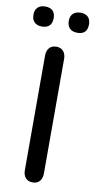

<svg xmlns="http://www.w3.org/2000/svg" viewBox="-105 -905 473 953"><g transform="rotate(10 132.0 -428.5)"><path d="M84 -46V-624Q84 -648 96.5 -662.5Q109 -677 132 -677Q155 -677 167.5 -662.5Q180 -648 180 -624V-46Q180 -22 167.5 -7.5Q155 7 132 7Q109 7 96.5 -7.5Q84 -22 84 -46ZM170 -814Q170 -838 183.5 -851Q197 -864 222 -864Q246 -864 259 -851Q272 -838 272 -814Q272 -763 222 -763Q197 -763 183.5 -776Q170 -789 170 -814ZM-8 -814Q-8 -838 5.5 -851Q19 -864 43 -864Q68 -864 81 -851Q94 -838 94 -814Q94 -789 81 -776Q68 -763 43 -763Q19 -763 5.5 -776Q-8 -789 -8 -814Z"/></g></svg>

Font: SN Pro
Style: Regular
Weight: 400
Designer: Tobias Whetton
Foundry: Supernotes
Version: Version 1.003